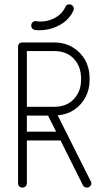

<svg xmlns="http://www.w3.org/2000/svg" viewBox="-20 -852 461 872"><path d="M102 -20Q102 -11 96 -5.5Q90 0 82 0Q73 0 67.5 -5.5Q62 -11 62 -20V-639Q62 -659 82 -659H226Q274 -659 310.5 -637Q347 -615 367 -578.5Q387 -542 387 -497V-488Q387 -447 369 -412Q351 -377 318.5 -354.5Q286 -332 242 -328L392 -29Q395 -26 395 -20Q395 -12 389 -6Q383 0 375 0Q363 0 357 -10L255 -214H102ZM226 -620H102V-367H226Q283 -367 315.5 -402Q348 -437 348 -488V-497Q348 -550 315.5 -585Q283 -620 226 -620ZM102 -254H235L198 -327H102ZM277 -820Q282 -834 298 -832Q306 -831 311 -824.5Q316 -818 315 -809Q315 -807 314 -805Q297 -768 265.5 -747Q234 -726 199.5 -719Q165 -712 139 -716Q131 -717 126 -723.5Q121 -730 122 -738Q123 -747 129 -752Q135 -757 144 -756Q165 -752 191 -757Q217 -762 240.5 -777.5Q264 -793 277 -820Z"/></svg>

Font: Libertine Sup Light
Style: Regular
Weight: 300
Designer: Bastien Sozeau
Foundry: NBR — Bastien Sozeau
Version: Version 2.003; ttfautohint (v1.8.4.7-5d5b);gftools[0.9.33]